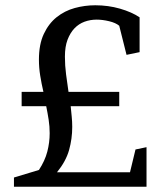

<svg xmlns="http://www.w3.org/2000/svg" viewBox="-20 -712 630 732"><path d="M62.5 -361.8H145.5Q138.2 -393.1 133.3 -423.6Q128.4 -454.1 128.4 -484.9Q128.4 -543 147 -582.5Q165.5 -622.1 196 -646.5Q226.6 -670.9 264.9 -681.4Q303.2 -691.9 343.3 -691.9Q392.6 -691.9 437.5 -679Q482.4 -666 512.2 -646V-513.2L462.4 -502.9L434.6 -613.8Q421.4 -625 396 -631.1Q370.6 -637.2 348.6 -637.2Q324.2 -637.2 302.2 -629.2Q280.3 -621.1 263.9 -604Q247.6 -586.9 237.5 -560.5Q227.5 -534.2 227.5 -496.1Q227.5 -461.9 231.9 -428.5Q236.3 -395 241.2 -361.8H434.6V-307.1H249.5Q251.5 -287.1 253.4 -267.6Q255.4 -248 255.4 -228Q255.4 -183.1 243.4 -140.1Q231.4 -97.2 197.3 -55.2H475.6L496.6 -142.1L538.6 -150.9V0H33.2V-35.2L128.4 -64Q151.4 -99.1 160.4 -134Q169.4 -168.9 169.4 -204.1Q169.4 -230 165.5 -255.4Q161.6 -280.8 156.2 -307.1H62.5Z"/></svg>

Font: Brawler
Style: Regular
Weight: 400
Version: Version 1.000